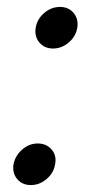

<svg xmlns="http://www.w3.org/2000/svg" viewBox="-20 -527 262 554"><path d="M133 -387Q108 -387 93.5 -404.5Q79 -422 83 -447Q87 -472 107.5 -489.5Q128 -507 153 -507Q178 -507 192.5 -489.5Q207 -472 203 -447Q199 -422 178.5 -404.5Q158 -387 133 -387ZM69 7Q44 7 29.5 -10.5Q15 -28 19 -53Q24 -78 44 -95.5Q64 -113 89 -113Q114 -113 129 -95.5Q144 -78 139 -53Q135 -28 114.5 -10.5Q94 7 69 7Z"/></svg>

Font: Winky Sans Light
Style: Italic
Weight: 300
Italic angle: -8.97852°
Designer: Simon Atzbach
Foundry: typofactur
Version: Version 1.205